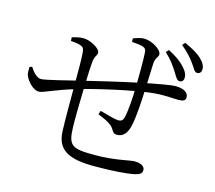

<svg xmlns="http://www.w3.org/2000/svg" viewBox="-113 -931 1225 1092"><g transform="rotate(15 500.0 -385.0)"><path d="M870 -571.7C883.9 -570.7 894.8 -578.4 895.6 -596.1C897.2 -614.9 889 -633.9 866.3 -658.4C844 -682.7 815.6 -703.1 768.5 -727.6L754 -711.8C791.1 -677.3 809.3 -650.6 826.6 -624.1C844.7 -596.9 854.7 -572.7 870 -571.7ZM530.7 20.7C634.7 20.7 722.9 13.9 762.6 5C793 -2.2 804.7 -10.2 804.7 -30.3C804.7 -53.7 777.9 -65.6 744.7 -65.6C712.9 -65.6 637.2 -41.5 514.3 -41.5C379.6 -41.5 358.3 -54.3 354.9 -160.7C353.2 -210.9 355.2 -320 358 -412C360.3 -468.7 361.7 -519.4 364.3 -546.7C367.8 -586.5 383.5 -590.2 383.5 -607.8C383.5 -634.4 319.7 -666.8 282.6 -666.8C256.7 -666.8 234.9 -660 215.6 -654.5L216.8 -633.2C235.4 -631.4 259.6 -629.9 275 -623.7C290.6 -617.8 296.4 -611.8 298.6 -583C301.2 -550.9 301.7 -477.5 301.1 -397.8C301.5 -295.4 300.5 -183.4 303.5 -122.9C308.1 -10.3 386.6 20.7 530.7 20.7ZM112.9 -307.2C141.6 -307.2 186.6 -338.5 330.6 -380.4C418.2 -406.3 629.2 -456.1 747.2 -467.7C817.2 -474.1 853.6 -467.7 893 -467.7C920.2 -467.7 935.1 -473.4 935.1 -493.5C935.1 -524.2 900 -539.2 858.2 -539.2C833.2 -539.2 757 -525.5 664.5 -506.6C558.2 -485 383.8 -442.9 330.8 -429.9C271.9 -415.6 133.3 -379.5 106.7 -379.5C83.1 -379.5 57.6 -408.4 41.5 -434.6L26.9 -428.8C26.5 -410.1 25.9 -391.1 31.2 -378.8C46.6 -341.9 84.8 -307.2 112.9 -307.2ZM607.7 -185.2C643.8 -185.2 666 -213.2 676.1 -259.5C687.1 -307.7 693.7 -405.4 696.1 -479.8C698.4 -540.1 700.4 -592.6 702.2 -630.8C704.1 -666.2 722.3 -672.4 722.3 -688.8C722.3 -715.8 663.9 -753.9 616 -753.9C596.1 -753.9 575.3 -746.5 552.6 -738.3L553.9 -717.8C578 -716.2 598 -714.2 613.2 -710.4C631.1 -705.7 638.9 -697.9 639.9 -682C643.1 -635.7 642.3 -535.6 641.3 -474.6C640.3 -416.7 633.9 -327.1 624.5 -291.6C618.1 -271.2 607.7 -267 593 -267C575.3 -267 526.4 -280.2 482.9 -293L475.8 -270.9C515.4 -254 559.6 -237.4 575 -207.1C585.2 -188.5 593.3 -185.2 607.7 -185.2ZM954.7 -643.4C969.5 -642.6 979.9 -651.3 980.7 -668.8C982.7 -687 972.3 -708.4 947.9 -731.5C924.3 -753 895.7 -768.9 847.4 -791.4L833.1 -774.7C870.7 -744 890.8 -720.6 911.2 -693.6C930.7 -668.7 938.5 -644.2 954.7 -643.4Z"/></g></svg>

Font: Source Han Serif TW VF
Style: Regular
Weight: 250
Designer: Ryoko NISHIZUKA 西塚涼子 (kana & ideographs); Frank Grießhammer (Latin, Greek & Cyrillic); Wenlong ZHANG 张文龙 (bopomofo); San
Foundry: Adobe
Version: Version 2.002;hotconv 1.1.0;makeotfexe 2.6.0